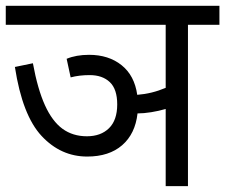

<svg xmlns="http://www.w3.org/2000/svg" viewBox="-27 -636 770 656"><path d="M722.7 -551.3H615.2V0H539.1V-263.7Q515.6 -256.8 490 -252.7Q464.4 -248.5 442.9 -248.5Q435.1 -178.7 390.4 -139.9Q345.7 -101.1 271 -101.1Q180.7 -101.1 115 -171.6Q49.3 -242.2 23.9 -407.2L85.4 -419.9Q101.6 -331.5 126.5 -276.6Q151.4 -221.7 186.5 -196Q221.7 -170.4 270 -170.4Q317.4 -170.4 345.5 -198Q373.5 -225.6 373.5 -279.3Q373.5 -331.5 348.1 -355.5Q322.8 -379.4 279.3 -379.4Q243.7 -379.4 214.4 -371.6L200.7 -435.1Q233.4 -448.7 277.3 -448.7Q344.2 -448.7 388.4 -413.3Q432.6 -377.9 441.9 -312Q492.2 -315.9 539.1 -335.9V-551.3H-7.3V-616.2H722.7Z"/></svg>

Font: Varta
Style: Regular
Weight: 400
Designer: Joana Correia, Viktoriya Grabowska, Eben Sorkin
Foundry: Sorkin Type
Version: Version 1.002; ttfautohint (v1.3) -l 8 -r 24 -G 200 -x 12 -H